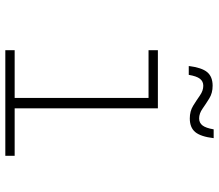

<svg xmlns="http://www.w3.org/2000/svg" viewBox="-72 -772 843 740"><g transform="rotate(90 350.0 -401.5)"><path d="M173 -588H397V-36H580V0H173V-36H357V-552H173ZM234 -707Q240 -757 257.5 -778Q275 -799 310 -799Q338 -799 359 -786Q380 -773 398.5 -760Q417 -747 436 -747Q453 -747 463 -760Q473 -773 478 -803H512Q506 -753 488.5 -732Q471 -711 436 -711Q408 -711 387 -724Q366 -737 347.5 -750Q329 -763 310 -763Q293 -763 283 -750Q273 -737 268 -707Z"/></g></svg>

Font: Martian Mono Thin
Style: Regular
Weight: 100
Monospace: yes
Designer: Roman Shamin
Foundry: Evil Martians
Version: Version 1.000; ttfautohint (v1.8.4.7-5d5b)